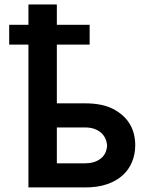

<svg xmlns="http://www.w3.org/2000/svg" viewBox="-20 -820 655 840"><path d="M352.6 0H104.4V-625H20.2V-711.6H104.4V-800.4H228.7V-711.6H372.2V-625H228.7V-367.9H352.6Q425.8 -367.9 473.4 -344.1Q571.4 -293.7 571.7 -183.9Q571.4 -144.9 557.5 -111.2Q543.7 -77.4 516.3 -52.7Q489 -28.1 448 -14Q407 0 352.6 0ZM352.6 -105.5Q392.8 -105.5 419 -125Q445.7 -144.5 448.5 -182.2Q447.4 -200.6 440.2 -215.6Q432.9 -230.5 420.3 -240.9Q407.7 -251.4 390.6 -256.9Q373.6 -262.4 352.6 -262.4H228.7V-105.5Z"/></svg>

Font: Linik Sans SemiBold
Style: Regular
Weight: 600
Designer: Fonts by Rasmus Andersson / Changes by Cristiano Sobral with parts from Marc Monis
Foundry: rsms
Version: Version 3.020; ttfautohint (v1.6)